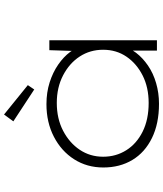

<svg xmlns="http://www.w3.org/2000/svg" viewBox="50 -828 789 928"><g transform="rotate(-90 444.0 -364.5)"><path d="M406 10Q310 10 240.5 -24Q171 -58 134.5 -118.5Q98 -179 98 -259Q98 -338 137.5 -400Q177 -462 246.5 -498Q316 -534 404 -534Q461 -534 509.5 -518.5Q558 -503 595.5 -477Q633 -451 656 -420Q679 -389 685 -359L660 -367L665 -520H713V0H663V-146L682 -169Q677 -133 652.5 -101Q628 -69 591 -43.5Q554 -18 506 -4Q458 10 406 10ZM410 -40Q485 -40 542.5 -69Q600 -98 633.5 -147Q667 -196 667 -260Q667 -323 634.5 -373Q602 -423 543.5 -453.5Q485 -484 410 -484Q334 -484 275.5 -453.5Q217 -423 183.5 -373Q150 -323 150 -260Q150 -198 181.5 -148Q213 -98 271.5 -69Q330 -40 410 -40ZM475 -593 321 -694 354 -739 496 -624Z"/></g></svg>

Font: Lexend Tera ExtraLight
Style: Regular
Weight: 250
Designer: Bonnie Shaver-Troup, Thomas Jockin
Foundry: Lexend
Version: Version 1.007